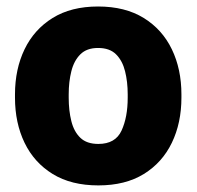

<svg xmlns="http://www.w3.org/2000/svg" viewBox="-20 -558 602 588"><path d="M25.9 -258.8V-269Q25.9 -346.2 55.2 -407Q84.5 -467.8 141.1 -502.9Q197.8 -538.1 280.3 -538.1Q363.3 -538.1 420.2 -502.9Q477.1 -467.8 506.3 -407Q535.6 -346.2 535.6 -269V-258.8Q535.6 -181.6 506.3 -120.8Q477.1 -60.1 420.4 -25.1Q363.8 9.8 281.2 9.8Q198.2 9.8 141.4 -25.1Q84.5 -60.1 55.2 -120.8Q25.9 -181.6 25.9 -258.8ZM190.4 -269V-258.8Q190.4 -219.2 198.5 -187Q206.5 -154.8 226.1 -136Q245.6 -117.2 281.2 -117.2Q333.5 -117.2 352.3 -158.2Q371.1 -199.2 371.1 -258.8V-269Q371.1 -307.6 363 -339.8Q355 -372.1 335.4 -391.6Q315.9 -411.1 280.3 -411.1Q245.6 -411.1 226.1 -391.6Q206.5 -372.1 198.5 -339.8Q190.4 -307.6 190.4 -269Z"/></svg>

Font: Vazirmatn UI Black
Style: Regular
Weight: 900
Designer: Saber Rastikerdar
Foundry: Saber Rastikerdar
Version: Version 33.003